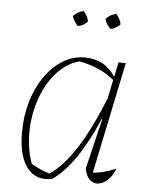

<svg xmlns="http://www.w3.org/2000/svg" viewBox="-50 -710 597 757"><g transform="rotate(5 248.5 -331.5)"><path d="M185 2Q122 15 86 -30.5Q50 -76 50 -170Q50 -236 67 -293Q84 -350 114.5 -393.5Q145 -437 185 -461.5Q225 -486 271 -486Q351 -486 393 -420L405 -478H434L342 -36Q383 -39 433 -60Q423 -31 403 -13Q383 5 362 5Q343 5 330 -10Q317 -25 313 -51L361 -250L359 -251Q318 -156 275.5 -94Q233 -32 185 2ZM99 -50Q117 -40 135 -31.5Q153 -23 172 -18Q277 -87 375 -334L390 -407Q338 -452 252 -469Q202 -456 163.5 -413.5Q125 -371 103 -310.5Q81 -250 79 -182Q77 -114 99 -50ZM250 -668Q268 -650 271 -628Q255 -610 232 -607Q214 -628 210 -645Q229 -664 250 -668ZM380 -668Q397 -648 400 -628Q382 -610 362 -607Q345 -622 339 -645Q356 -663 380 -668Z"/></g></svg>

Font: Piazzolla Thin
Style: Italic
Weight: 100
Italic angle: -11.3°
Designer: Juan Pablo del Peral
Foundry: Huerta Tipografica
Version: Version 1.330